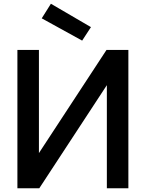

<svg xmlns="http://www.w3.org/2000/svg" viewBox="-20 -1006 779 1026"><path d="M252 -986 466 -861 419 -789 203 -908ZM73 -739H188V-188L549 -739H666V0H551V-551L190 0H73Z"/></svg>

Font: Involve SemiBold
Style: Regular
Weight: 600
Designer: Stefan Peev
Foundry: Context Ltd.
Version: Version 1.001